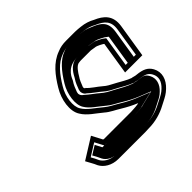

<svg xmlns="http://www.w3.org/2000/svg" viewBox="-144 -797 969 969"><g transform="rotate(-45 341.0 -312.5)"><path d="M531.6 -250C507.8 -258.4 483.1 -274.1 463.1 -285C447.2 -294.5 426.1 -303.3 411.7 -314L399.3 -324C379.8 -341.3 348.3 -359.7 332 -379H330C327.3 -380.5 325.9 -383.4 325.3 -387L326.2 -393C333.9 -411.7 339.7 -428.6 350.2 -443C359.2 -458.4 380.2 -493 402.1 -493C406.2 -493.7 409.6 -494 412.2 -494H485.2C492.3 -492.8 503 -491.4 509.6 -490C517.1 -490 528.8 -484.5 536.2 -481L550.9 -473L556.3 -469L528.4 -293H651.4L679.8 -472C690.8 -541.4 651.9 -571.9 604.8 -592C585.5 -603.2 560.8 -611.3 534.2 -614L514.6 -616C508 -616.7 501.4 -617 494.7 -617H431.7C407.8 -617 387.3 -613.5 367.8 -605C307.2 -583.6 268.3 -531.3 235.5 -477C203.1 -424.6 191 -352 217.3 -311C239.1 -274.1 277.6 -252.8 311.5 -224C332.9 -205 361.6 -193 387 -177C409.6 -163.3 437.2 -148.3 465.7 -137C462.9 -136.3 460.5 -135.7 458.4 -135L442.1 -133C436.6 -132.3 431.6 -132 426.9 -132C420.8 -131.3 414.7 -131 408.7 -131H215.7C214.4 -131 213.1 -131.3 211.9 -132H210.9L180.9 -189L68.8 -119C78.9 -99.2 90.9 -81 99.5 -60C114.5 -31.5 149.2 -8 196.3 -8H389.3C396.6 -8 404.3 -8.3 412.4 -9C461.5 -9 506.5 -22.7 541.7 -42L561.2 -52C582 -62.6 598.1 -70.9 615.9 -88C650.7 -120.2 663.8 -162.5 642.8 -201C626.7 -229.8 602.5 -239.8 561.6 -244C551.8 -244 538.5 -250 531.6 -250ZM393.2 -33H200.2C161.7 -33 134.2 -52.7 122.8 -73.3C116.8 -87.9 109.1 -101.4 102.7 -112.8L169 -154.1L193.8 -107H203.9C206.4 -106.3 209 -106 211.8 -106H404.8C411.2 -106 418.2 -106.4 424.3 -107C431.7 -107.1 435.1 -107.4 441.2 -108.2L460.1 -110.5C462.8 -111.4 464.4 -111.9 467.9 -112.7L548.9 -132.2L478.2 -160.4C451.4 -171.1 424.3 -185.6 402.8 -198.8C375.5 -215.9 348 -227.7 329.8 -243.9C293.2 -275 258.2 -294.7 239.4 -326.3C219.6 -357.2 227.8 -420.1 256.7 -466.7C289 -520.3 323.4 -564.1 372.9 -581.6C389.3 -587.4 404.5 -592 427.8 -592H490.8C496.6 -592 502.4 -591.7 508.1 -591.1L527.8 -589.1C551.7 -586.7 573.9 -579 590.6 -569.3C635.4 -550.2 663.7 -528.2 654.8 -472L630.4 -318H557.4L583.4 -482.4L566.9 -494.7L550.4 -503.6C542.8 -507.2 530.8 -513.6 516.4 -514.9C507.8 -516.6 498.1 -517.8 491.3 -519H416.2C412.3 -519 407 -518.4 404 -518C357.5 -514.1 335.7 -464.7 329.5 -454.1C314.1 -432.1 309.6 -415.3 301.7 -396.1L299.7 -382.9C301.4 -373.2 303.7 -363 316.5 -356C334 -338.7 363.8 -319.3 381.2 -304L394.3 -293.4C412.6 -279.8 433 -271.8 448.1 -262.8C468.9 -251.5 495 -235.1 523.6 -225H526.9C530.1 -224.4 544 -219.5 556.2 -219C593.6 -215.1 608.2 -207.8 620.2 -186.5C635.6 -158.3 627.4 -130.1 600 -104.8C585.1 -90.4 573.7 -84.7 552.6 -73.9L532.6 -63.7C500.8 -46.2 460.9 -34 416.4 -34H415.3C407.7 -33.4 400.1 -33 393.2 -33ZM413.7 -34H416.4C453.3 -34 487.4 -43.9 517.4 -60.4L537.6 -70.7C558.9 -81.5 568.1 -85.9 583 -100.3C610.9 -126.1 621.4 -160.1 604.7 -190.8C592.5 -212.6 582.9 -215.8 553.9 -219C537.1 -220.2 529.3 -223.1 522.6 -225H517.6C484.7 -236.6 456 -254.1 434.4 -265.8C420.2 -274.3 399.5 -282.2 379.4 -297.2L366.1 -307.9C349.6 -322.6 320 -342.2 302.4 -359C287.4 -368.9 286.2 -376.9 284.9 -384.4L286.6 -394.9C294.2 -413.8 299.4 -431 313.1 -450.4C317.4 -457.7 332.1 -511.6 399.6 -517.8C404.3 -518.4 409.9 -519 416.2 -519H494.4C502.9 -517.5 508.8 -516.9 521.2 -514.7C545 -511.9 555.4 -504.8 563.4 -501L581.1 -491.4L597.8 -478.9L572.4 -318H615.4L639.8 -472C649.5 -533.6 619 -554.2 579.9 -570.9C562.6 -578.3 545.1 -587.2 524 -589.3L504.3 -591.3C499.8 -591.8 495.3 -592 490.8 -592H427.8C409.1 -592 399 -589.5 386.9 -584.2C344.1 -569.1 306.7 -526.1 273 -470.2C243.2 -422.2 234.2 -354.3 255 -321.9C273.9 -289.9 307.4 -271.8 344.9 -239.8C362.1 -224.6 388.4 -213.4 416.8 -195.6C437.7 -182.8 464.4 -168.5 489.7 -158.4L554.7 -132.5L476.9 -113.8C473.1 -112.9 471.5 -112.3 468.2 -111.2L446 -108.5C439.3 -107.7 434.9 -107.3 426.6 -107C420.5 -106.5 411.9 -106 404.8 -106H211.8C210.8 -106 200.8 -106.8 199.5 -107H180.5L161.5 -143.2L115 -114.2C122.8 -100.2 130.7 -87 138.2 -69.2C150.6 -46.4 176.1 -33 200.2 -33H393.2C399.3 -33 406.9 -33.4 413.7 -34Z"/></g></svg>

Font: Tape
Style: Regular
Weight: 500
Foundry: Cannot Into Space Fonts
Version: Version 0.97